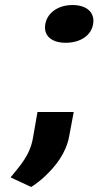

<svg xmlns="http://www.w3.org/2000/svg" viewBox="-20 -565 391 763"><path d="M241 -395C297 -395 342 -422 350 -469C358 -516 324 -545 268 -545C212 -545 168 -515 160 -469C152 -423 185 -395 241 -395ZM22 140 104 178C123 166 141 152 158 136C201 96 243 43 255 -24L273 -120H129L111 -17C99 53 59 94 22 140Z"/></svg>

Font: Asimov
Style: XWidIt
Weight: 500
Designer: Google
Version: Version 2.000980; 2014